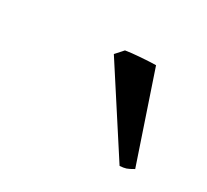

<svg xmlns="http://www.w3.org/2000/svg" viewBox="-60 -799 416 385"><g transform="rotate(30 148.0 -606.5)"><path d="M275.9 -511.2Q266.1 -505.4 260.3 -503.4Q254.4 -501.5 245.6 -501L123.5 -689.5L139.2 -707Q145 -708 154.1 -709Q163.1 -710 173.1 -710.7Q183.1 -711.4 192.4 -711.9Q201.7 -712.4 208 -712.4Z"/></g></svg>

Font: Gentium Plus CyrE
Style: Italic
Weight: 400
Italic angle: -8°
Designer: J. Victor Gaultney, Annie Olsen, Iska Routamaa, Becca Hirsbrunner
Foundry: SIL International
Version: Version 5.000